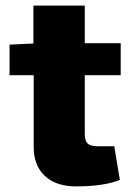

<svg xmlns="http://www.w3.org/2000/svg" viewBox="-20 -651 466 684"><path d="M282 -383V-173Q282 -149 292.5 -139.5Q303 -130 329 -130H387L407 -10Q350 13 251 13Q180 13 140 -24Q100 -61 100 -128V-383H14V-492L99 -496V-631H282V-497H410V-383Z"/></svg>

Font: Ezarion Extra Bold
Style: Regular
Weight: 800
Designer: Natanael Gama
Version: Version 1.001;PS 001.001;hotconv 1.0.70;makeotf.lib2.5.58329